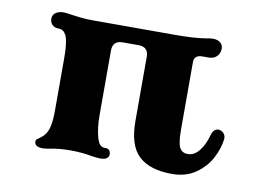

<svg xmlns="http://www.w3.org/2000/svg" viewBox="-60 -575 965 687"><g transform="rotate(10 422.0 -231.0)"><path d="M440 -144V-377Q440 -395 431 -404Q422 -413 404 -413H346Q328 -413 319 -404Q310 -395 310 -377V-140Q310 -95 320 -60Q325 -44 331.5 -37Q338 -30 350 -30H352Q361 -30 365.5 -24.5Q370 -19 370 -10Q370 -1 362.5 4.5Q355 10 340 10Q331 10 323.5 9Q316 8 308 7Q271 0 229 0Q189 0 154 7Q141 10 130 10Q100 10 100 -10Q100 -15 103.5 -18Q107 -21 112 -24Q116 -27 121 -31Q126 -35 130 -40Q141 -53 145.5 -75Q150 -97 150 -130V-322Q150 -380 140 -402Q135 -412 128.5 -417Q122 -422 110 -422Q97 -422 88.5 -430.5Q80 -439 80 -452Q80 -466 91 -474Q102 -482 120 -482Q129 -482 153 -478Q167 -476 186.5 -474Q206 -472 229 -472H527Q596 -472 638 -479Q652 -482 663 -482Q679 -482 689 -474Q699 -466 699 -452Q699 -435 688 -424Q677 -413 659 -413H636Q621 -413 613.5 -406.5Q606 -400 606 -387V-142Q606 -95 614.5 -77.5Q623 -60 645 -60Q668 -60 686 -82.5Q704 -105 714 -142Q717 -153 723.5 -159Q730 -165 738 -165Q749 -165 757 -156.5Q765 -148 764 -135Q760 -101 741.5 -65.5Q723 -30 687.5 -5Q652 20 601 20Q521 20 480.5 -17.5Q440 -55 440 -144Z"/></g></svg>

Font: Raigarh
Style: Regular
Weight: 400
Designer: jaikishan Patel
Foundry: MagicType
Version: Version 1.000;FEAKit 1.0